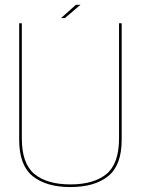

<svg xmlns="http://www.w3.org/2000/svg" viewBox="-20 -771 605 796"><path d="M272 4.5Q372 4.5 428.2 -40.5Q484.5 -85.5 484.5 -192V-674.5H473.5V-197Q473.5 -92.5 421.2 -49.5Q369 -6.5 272 -6.5Q175 -6.5 122.8 -49.5Q70.5 -92.5 70.5 -197V-674.5H59.5V-192Q59.5 -85.5 115.8 -40.5Q172 4.5 272 4.5ZM233 -696H249L313.5 -751H294.5Z"/></svg>

Font: Anybody UltraCondensed Thin Thin
Style: Regular
Weight: 250
Version: Version 1.111